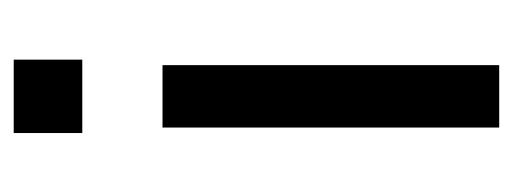

<svg xmlns="http://www.w3.org/2000/svg" viewBox="-254 -494 748 280"><g transform="rotate(-90 120.0 -354.0)"><path d="M66 -608V-708H173V-608ZM74 0V-491H165V0Z"/></g></svg>

Font: Nunito Sans 10pt SemiCondensed Medium
Style: Regular
Weight: 500
Width: 4
Designer: Vernon Adams
Foundry: Vernon Adams
Version: Version 3.101;gftools[0.9.27]